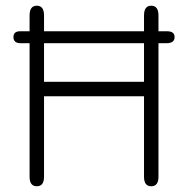

<svg xmlns="http://www.w3.org/2000/svg" viewBox="-20 -648 661 675"><path d="M52.7 -496.1Q27.3 -496.1 27.3 -517.6Q27.3 -538.1 50.8 -538.1Q51.8 -538.1 52.7 -538.1H84V-593.8Q84 -627.9 109.4 -627.9Q134.8 -627.9 134.8 -593.8V-538.1H486.3V-593.8Q486.3 -627.9 511.7 -627.9Q537.1 -627.9 537.1 -593.8V-538.1H565.4Q566.4 -538.1 567.4 -538.1Q593.8 -538.1 593.8 -517.6Q593.8 -496.1 565.4 -496.1H537.1V-26.4Q537.1 6.8 511.7 6.8Q486.3 6.8 486.3 -26.4V-309.6H134.8V-26.4Q134.8 6.8 109.4 6.8Q84 6.8 84 -26.4V-496.1ZM486.3 -496.1H134.8V-360.4H486.3Z"/></svg>

Font: Jura
Style: Book
Weight: 400
Version: Version 2.5